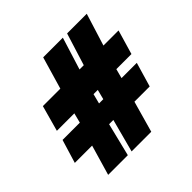

<svg xmlns="http://www.w3.org/2000/svg" viewBox="-156 -721 863 863"><g transform="rotate(-45 275.0 -290.0)"><path d="M-5 -144H105L63 0H188L227 -158H254L212 0H337L379 -149H476L510 -265H413L425 -310H521L555 -426H459L507 -580H382L334 -426H307L355 -580H230L185 -426H74L40 -303H151L139 -256H29ZM261 -256 273 -303H300L288 -256Z"/></g></svg>

Font: Charger Pro
Style: UltraNar
Weight: 900
Designer: Jasper
Foundry: Cannot Into Space Fonts
Version: Version 1.09